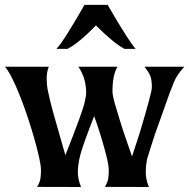

<svg xmlns="http://www.w3.org/2000/svg" viewBox="-29 -767 776 788"><path d="M453.1 -493.2Q432.6 -459.5 432.6 -392.1Q432.6 -376 442.4 -341.3Q465.8 -262.7 476.1 -231.4L512.7 -125Q535.6 -192.9 545.9 -226.6Q594.2 -387.7 594.2 -407.7Q594.2 -427.7 592.3 -438.2Q590.3 -448.7 586.9 -458Q581.1 -471.2 564 -493.2H727.5Q697.3 -460.4 685.5 -431.4Q673.8 -402.3 668 -387.2L607.4 -217.3Q585 -148.9 575.2 -115.7Q569.3 -89.4 569.3 -59.6Q569.3 -29.8 582 0.5L401.4 0Q413.1 -18.6 415.3 -34.9Q417.5 -51.3 417.5 -66.9Q417.5 -82.5 412.6 -105.5Q407.7 -128.4 399.4 -158.2Q382.8 -220.2 357.4 -290.5Q310.1 -169.4 300.3 -130.1Q290.5 -90.8 290.5 -60.8Q290.5 -30.8 303.7 0.5L123 0Q134.8 -18.6 137 -34.9Q139.2 -51.3 139.2 -68.6Q139.2 -85.9 132.1 -118.7Q125 -151.4 113.3 -192.9Q101.6 -234.4 86.4 -280.5Q71.3 -326.7 54.7 -368.7Q17.1 -463.9 -8.8 -493.2H171.4Q162.6 -471.7 162.6 -445.8Q162.6 -419.9 166.3 -400.6Q169.9 -381.3 176 -356Q182.1 -330.6 190.4 -301.3L239.3 -129.9Q309.1 -306.6 316.9 -340.6Q324.7 -374.5 324.7 -384.3Q324.7 -447.3 292.5 -493.2ZM481.9 -566.4Q437.5 -589.8 364.7 -662.6Q295.4 -591.3 248.5 -566.4H202.6Q220.2 -585.9 239.7 -616.7Q280.3 -681.6 291.5 -701.7L309.6 -732.9Q315.9 -744.6 317.4 -747.1H413.1Q414.1 -744.6 420.9 -732.9Q502.9 -592.8 527.8 -566.4Z"/></svg>

Font: Amarante
Style: Regular
Weight: 400
Designer: Karolina Lach
Foundry: Sorkin Type Co.
Version: Version 1.001